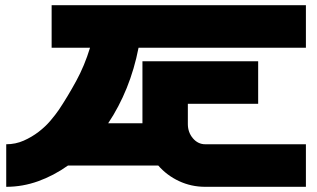

<svg xmlns="http://www.w3.org/2000/svg" viewBox="-20 -720 1223 740"><path d="M4 0V-164Q40 -164 71.5 -178Q103 -192 129 -212Q155 -232 174.5 -255Q194 -278 207 -297Q241 -348 273.5 -407.5Q306 -467 327 -536H179V-700H1159V-536H514Q498 -454 468.5 -381Q439 -308 397 -245H529V-484H975V-320H704V-242Q704 -210 723.5 -187Q743 -164 771 -164H1159V0H771Q717 0 670 -22Q623 -44 590 -82H242Q187 -43 127 -21.5Q67 0 4 0Z"/></svg>

Font: Aoudax Cyrillic
Style: Regular
Weight: 400
Designer: William Zhang
Foundry: William Zhang
Version: Version 1.00 June 4, 2021, initial release